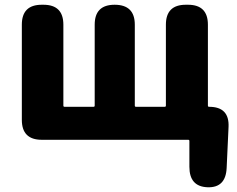

<svg xmlns="http://www.w3.org/2000/svg" viewBox="-20 -589 998 809"><path d="M854 200Q778 197 778 114V5Q778 0 773 0H156Q72 0 72 -84V-485Q72 -569 156 -569H163Q247 -569 247 -485V-144Q247 -139 252 -139H374Q379 -139 379 -144V-485Q379 -569 463 -569Q548 -569 548 -485V-144Q548 -139 553 -139H674Q679 -139 679 -144V-485Q679 -569 763 -569H772Q856 -569 856 -485V-144Q856 -139 861 -139Q947 -139 943 -54L935 119Q931 203 854 200Z"/></svg>

Font: Resource Han Rounded JP Heavy
Style: Regular
Weight: 900
Designer: Cyano Hao (round all glyphs); Ryoko NISHIZUKA 西塚涼子 (kana, bopomofo & ideographs); Paul D. Hunt (Latin, Greek & Cyrillic)
Foundry: Cyano Hao
Version: 0.990